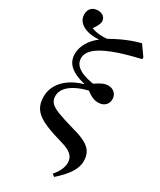

<svg xmlns="http://www.w3.org/2000/svg" viewBox="-253 -885 996 1196"><g transform="rotate(30 245.0 -287.5)"><path d="M358 230 340 217Q365 188 376.5 162Q388 136 388 113Q388 88 377 70.5Q366 53 340.5 39.5Q315 26 270 14Q186 -10 138.5 -34.5Q91 -59 71 -91.5Q51 -124 51 -171Q51 -216 72.5 -253.5Q94 -291 134 -319.5Q174 -348 231 -364V-366Q157 -384 121.5 -416Q86 -448 86 -499Q86 -540 108.5 -579.5Q131 -619 173 -651Q101 -646 57.5 -671Q14 -696 14 -742Q14 -771 31 -788Q48 -805 77 -805Q103 -805 118 -791.5Q133 -778 133 -757Q133 -746 125.5 -730Q118 -714 103 -693Q113 -688 130 -684Q147 -680 169 -679Q191 -678 214 -680Q248 -700 283 -716.5Q318 -733 352.5 -745.5Q387 -758 416 -765L467 -693V-680Q350 -653 276 -624Q202 -595 167.5 -563.5Q133 -532 133 -495Q133 -469 149 -449Q165 -429 197.5 -415.5Q230 -402 277 -394Q308 -415 327.5 -423.5Q347 -432 367 -432Q395 -432 413 -414.5Q431 -397 431 -370Q431 -343 412.5 -325.5Q394 -308 363 -308Q343 -308 324 -315.5Q305 -323 276 -344Q224 -331 187 -311Q150 -291 131 -265.5Q112 -240 112 -211Q112 -185 127 -166Q142 -147 185 -130Q228 -113 309 -90Q370 -74 405 -54.5Q440 -35 454.5 -9Q469 17 469 55Q469 95 441.5 138Q414 181 358 230Z"/></g></svg>

Font: Literata 60pt Medium
Style: Regular
Weight: 500
Designer: Latin by Veronika Burian and Jose Scaglione. Greek by Irene Vlachou. Cyrillic by Vera Evstafieva.
Foundry: TypeTogether
Version: Version 3.103;gftools[0.9.29]